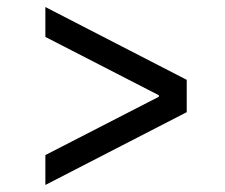

<svg xmlns="http://www.w3.org/2000/svg" viewBox="-20 -583 640 546"><path d="M511 -356V-264L109 -57V-142L432 -308V-312L109 -478V-563Z"/></svg>

Font: CommitMono
Style: 450Regular
Weight: 450
Designer: Eigil Nikolajsen
Foundry: Eigil Nikolajsen
Version: Version 1.002